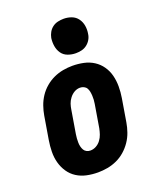

<svg xmlns="http://www.w3.org/2000/svg" viewBox="-142 -848 784 944"><g transform="rotate(-20 250.0 -376.0)"><path d="M207 8Q177 8 148.5 2Q120 -4 96.5 -19Q73 -34 57.5 -57Q42 -80 34.5 -107.5Q27 -135 27.5 -165Q28 -195 33 -225L53 -345Q57 -369 65.5 -393.5Q74 -418 88.5 -440Q103 -462 123.5 -479.5Q144 -497 168 -508Q192 -519 217 -523.5Q242 -528 266 -528Q296 -528 324.5 -522Q353 -516 376.5 -501Q400 -486 416 -463Q432 -440 439 -412.5Q446 -385 446 -355Q446 -325 441 -295L421 -175Q417 -151 408.5 -126.5Q400 -102 385 -80Q370 -58 350 -40.5Q330 -23 306 -12Q282 -1 256.5 3.5Q231 8 207 8ZM208 -106Q224 -106 238.5 -114Q253 -122 263 -135.5Q273 -149 278 -164Q283 -179 286 -194L306 -314Q308 -325 308.5 -335.5Q309 -346 308.5 -356.5Q308 -367 306 -377.5Q304 -388 299 -396.5Q294 -405 284.5 -409.5Q275 -414 265 -414Q249 -414 235 -406Q221 -398 210.5 -384.5Q200 -371 195 -356Q190 -341 188 -326L168 -206Q166 -195 165.5 -184.5Q165 -174 165 -163.5Q165 -153 167.5 -142.5Q170 -132 175 -123.5Q180 -115 189 -110.5Q198 -106 208 -106ZM305 -580Q283 -580 263 -587.5Q243 -595 231.5 -611.5Q220 -628 216.5 -649Q213 -670 216 -692Q219 -707 226.5 -720.5Q234 -734 246.5 -743.5Q259 -753 274.5 -756.5Q290 -760 305 -760Q327 -760 346.5 -752.5Q366 -745 378 -728.5Q390 -712 393.5 -691Q397 -670 393 -648Q391 -633 383 -619.5Q375 -606 362.5 -596.5Q350 -587 335 -583.5Q320 -580 305 -580Z"/></g></svg>

Font: Iosevka Curly Slab Heavy
Style: Italic
Weight: 900
Italic angle: -9°
Monospace: yes
Designer: Belleve Invis
Foundry: Belleve Invis
Version: Version 22.1.2; ttfautohint (v1.8.4)